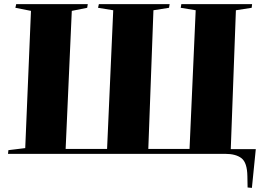

<svg xmlns="http://www.w3.org/2000/svg" viewBox="-20 -750 1291 936"><path d="M300 -24H502L532 -700L458 -712L462 -730H807L804 -712L728 -700L703 -24H904L934 -700L861 -712L864 -730H1209L1207 -712L1130 -700L1105 -23H1227L1208 166L1187 164L1186 109Q1185 43 1157.5 21.5Q1130 0 1078 0H19L21 -18L103 -28L131 -697L55 -712L59 -730H408L405 -712L330 -697Z"/></svg>

Font: Literata 72pt ExtraBold
Style: Italic
Weight: 800
Italic angle: -2°
Designer: Latin by Veronika Burian and Jose Scaglione. Greek by Irene Vlachou. Cyrillic by Vera Evstafieva
Foundry: TypeTogether
Version: Version 3.002